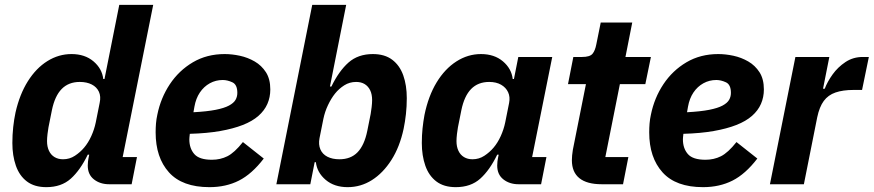

<svg xmlns="http://www.w3.org/2000/svg" viewBox="-20 -760 3604 792"><path d="M523 0H430Q393 0 367.5 -20Q342 -40 342 -77Q342 -85 343 -94Q344 -103 345 -107L348 -122H342Q311 -58 272 -23Q233 12 171 12Q122 12 91 -11.5Q60 -35 45.5 -76.5Q31 -118 31 -170Q31 -204 34.5 -236Q38 -268 44 -296Q61 -371 95 -425Q129 -479 175.5 -508Q222 -537 275 -537Q330 -537 365.5 -507Q401 -477 406 -434H411L472 -740H612L486 -112H545ZM240 -103Q267 -103 289 -117.5Q311 -132 327 -151Q344 -171 356.5 -198.5Q369 -226 375 -255L391 -335Q397 -362 388 -381.5Q379 -401 358.5 -411.5Q338 -422 309 -422Q263 -422 234.5 -393Q206 -364 194 -305L180 -235Q178 -225 176 -207.5Q174 -190 174 -178Q174 -155 182 -138Q190 -121 205 -112Q220 -103 240 -103Z M844 12Q732 12 677 -49Q622 -110 622 -214Q622 -233 623.5 -251Q625 -269 629 -287Q643 -356 680.5 -412.5Q718 -469 775.5 -503Q833 -537 907 -537Q937 -537 969.5 -530Q1002 -523 1030.5 -506.5Q1059 -490 1077 -462Q1095 -434 1095 -391Q1095 -359 1083 -331.5Q1071 -304 1046 -282Q1021 -260 981.5 -244.5Q942 -229 888 -219.5Q834 -210 763 -208Q762 -199 761.5 -194Q761 -189 761 -185Q761 -148 781.5 -124.5Q802 -101 854 -101Q889 -101 918 -115.5Q947 -130 982 -174L1068 -106Q1019 -42 965.5 -15Q912 12 844 12ZM899 -430Q870 -430 845.5 -416.5Q821 -403 804.5 -378.5Q788 -354 782 -320L778 -297Q834 -300 869.5 -307Q905 -314 924.5 -324.5Q944 -335 951.5 -348Q959 -361 959 -377Q959 -411 938.5 -420.5Q918 -430 899 -430Z M1120 0 1268 -740H1408L1341 -403H1347Q1378 -467 1417.5 -502Q1457 -537 1518 -537Q1567 -537 1598 -513.5Q1629 -490 1643.5 -449Q1658 -408 1658 -355Q1658 -321 1654.5 -289.5Q1651 -258 1645 -229Q1629 -154 1594.5 -100Q1560 -46 1514 -17Q1468 12 1414 12Q1359 12 1323.5 -18Q1288 -48 1283 -91H1278L1260 0ZM1380 -103Q1427 -103 1455 -132Q1483 -161 1495 -220L1509 -290Q1511 -301 1513 -318Q1515 -335 1515 -347Q1515 -371 1507 -387.5Q1499 -404 1484.5 -413Q1470 -422 1449 -422Q1422 -422 1400 -408Q1378 -394 1362 -374Q1346 -354 1333 -326.5Q1320 -299 1314 -270L1298 -190Q1293 -164 1301.5 -144Q1310 -124 1330.5 -113.5Q1351 -103 1380 -103Z M2212 0H2119Q2082 0 2056.5 -20Q2031 -40 2031 -77Q2031 -85 2032 -94Q2033 -103 2034 -107L2037 -122H2031Q2000 -58 1961 -23Q1922 12 1860 12Q1811 12 1780 -11.5Q1749 -35 1734.5 -76.5Q1720 -118 1720 -170Q1720 -202 1723 -230.5Q1726 -259 1731 -286Q1747 -364 1781 -420Q1815 -476 1862.5 -506.5Q1910 -537 1964 -537Q2019 -537 2054.5 -507Q2090 -477 2095 -434H2100L2118 -525H2258L2175 -112H2234ZM1929 -103Q1956 -103 1978 -117.5Q2000 -132 2016 -151Q2033 -171 2045.5 -198.5Q2058 -226 2064 -255L2080 -335Q2085 -360 2076 -379.5Q2067 -399 2047 -410.5Q2027 -422 1998 -422Q1952 -422 1923.5 -393Q1895 -364 1883 -305L1869 -235Q1867 -225 1865 -207.5Q1863 -190 1863 -178Q1863 -155 1871 -138Q1879 -121 1894 -112Q1909 -103 1929 -103Z M2550 0H2462Q2401 0 2370 -25Q2339 -50 2339 -99Q2339 -107 2340 -119Q2341 -131 2343 -142L2397 -413H2323L2345 -525H2381Q2413 -525 2424 -538Q2435 -551 2440 -578L2458 -667H2588L2560 -525H2665L2642 -413H2537L2477 -112H2572Z M2880 12Q2768 12 2713 -49Q2658 -110 2658 -214Q2658 -233 2659.5 -251Q2661 -269 2665 -287Q2679 -356 2716.5 -412.5Q2754 -469 2811.5 -503Q2869 -537 2943 -537Q2973 -537 3005.5 -530Q3038 -523 3066.5 -506.5Q3095 -490 3113 -462Q3131 -434 3131 -391Q3131 -359 3119 -331.5Q3107 -304 3082 -282Q3057 -260 3017.5 -244.5Q2978 -229 2924 -219.5Q2870 -210 2799 -208Q2798 -199 2797.5 -194Q2797 -189 2797 -185Q2797 -148 2817.5 -124.5Q2838 -101 2890 -101Q2925 -101 2954 -115.5Q2983 -130 3018 -174L3104 -106Q3055 -42 3001.5 -15Q2948 12 2880 12ZM2935 -430Q2906 -430 2881.5 -416.5Q2857 -403 2840.5 -378.5Q2824 -354 2818 -320L2814 -297Q2870 -300 2905.5 -307Q2941 -314 2960.5 -324.5Q2980 -335 2987.5 -348Q2995 -361 2995 -377Q2995 -411 2974.5 -420.5Q2954 -430 2935 -430Z M3296 0H3156L3261 -525H3401L3375 -394H3382Q3393 -423 3414.5 -453Q3436 -483 3467.5 -504Q3499 -525 3539 -525H3564L3536 -389H3501Q3457 -389 3426.5 -378.5Q3396 -368 3378 -343.5Q3360 -319 3351 -276Z"/></svg>

Font: IBM Plex Sans
Style: Bold Italic
Weight: 700
Italic angle: -11.31°
Designer: Mike Abbink, Paul van der Laan, Pieter van Rosmalen
Foundry: Bold Monday
Version: Version 3.201